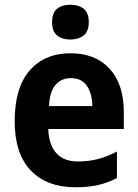

<svg xmlns="http://www.w3.org/2000/svg" viewBox="-20 -781 582 811"><path d="M278 -556Q383 -556 443 -490.5Q503 -425 503 -308V-236H184Q186 -170 217.5 -134.5Q249 -99 309 -99Q354 -99 393 -109Q432 -119 474 -141V-29Q436 -9 394.5 0.5Q353 10 298 10Q178 10 110 -61Q42 -132 42 -269Q42 -411 105.5 -483.5Q169 -556 278 -556ZM279 -451Q240 -451 215 -423Q190 -395 187 -333H370Q369 -386 347 -418.5Q325 -451 279 -451ZM277 -761Q312 -761 333.5 -744Q355 -727 355 -687Q355 -648 333 -631Q311 -614 277 -614Q243 -614 221.5 -631Q200 -648 200 -687Q200 -727 221 -744Q242 -761 277 -761Z"/></svg>

Font: Noto Sans Arabic SemCond
Style: Bold
Weight: 700
Width: 4
Designer: Monotype Design Team, Nadine Chahine, Nizar Qandah and Khaled Hosny
Foundry: Monotype Imaging Inc.
Version: Version 2.012; ttfautohint (v1.8.4.7-5d5b)